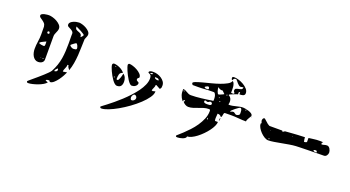

<svg xmlns="http://www.w3.org/2000/svg" viewBox="-58 -1497 4116 2260"><g transform="rotate(20 2000.0 -366.5)"><path d="M713 -193Q706 -177 690.5 -148Q675 -119 654 -90.5Q633 -62 609 -40.5Q585 -19 563 -19Q559 -19 557.5 -21.5Q556 -24 555 -26.5Q554 -29 552 -31.5Q550 -34 544 -34Q535 -34 523 -31.5Q511 -29 507 -20Q514 -15 523 -12Q532 -9 540 -7Q529 10 502 26Q475 42 442.5 54Q410 66 378 73.5Q346 81 325 81Q316 81 311 77.5Q306 74 306 63Q306 62 321.5 48.5Q337 35 361 15Q385 -5 413.5 -29.5Q442 -54 468 -77.5Q494 -101 513.5 -121Q533 -141 540 -153Q564 -198 579 -242.5Q594 -287 601.5 -332.5Q609 -378 611.5 -425.5Q614 -473 614 -523L613 -627Q617 -654 605 -667Q593 -680 576.5 -688Q560 -696 546 -704Q532 -712 532 -730Q532 -746 545 -758Q558 -770 576 -778Q594 -786 613.5 -790Q633 -794 647 -794Q663 -794 688.5 -786.5Q714 -779 737 -766Q760 -753 777 -735Q794 -717 794 -696Q794 -680 786 -664.5Q778 -649 773 -633Q771 -589 770 -537Q769 -485 765.5 -431.5Q762 -378 753 -325Q744 -272 727 -227Q722 -235 717.5 -240.5Q713 -246 709.5 -251Q706 -256 703.5 -262.5Q701 -269 700 -280H687Q687 -265 683 -253.5Q679 -242 674.5 -231.5Q670 -221 666 -210.5Q662 -200 662 -187H667Q668 -187 674 -188Q680 -189 686.5 -190Q693 -191 699 -192Q705 -193 707 -193ZM417 -247Q417 -233 410.5 -222.5Q404 -212 394 -205.5Q384 -199 372 -196Q360 -193 350 -193Q326 -193 308.5 -205.5Q291 -218 280 -237.5Q269 -257 264 -280Q259 -303 259 -324Q259 -372 266.5 -418Q274 -464 274 -513L273 -607Q270 -634 256 -648.5Q242 -663 226.5 -673.5Q211 -684 198.5 -693Q186 -702 186 -717Q186 -728 198.5 -735.5Q211 -743 227.5 -747Q244 -751 260 -752.5Q276 -754 284 -754Q304 -754 332 -746Q360 -738 385.5 -723.5Q411 -709 429 -689.5Q447 -670 447 -646Q447 -632 442.5 -619Q438 -606 432 -593Q426 -580 421.5 -567Q417 -554 417 -540ZM633 -737Q633 -712 646.5 -703.5Q660 -695 675.5 -690Q691 -685 704.5 -675.5Q718 -666 718 -638Q719 -638 724 -642Q729 -646 734 -651.5Q739 -657 743 -663Q747 -669 747 -673Q747 -677 732.5 -687Q718 -697 698.5 -707.5Q679 -718 660 -727Q641 -736 633 -740ZM360 -553Q360 -565 358 -569.5Q356 -574 347 -574Q333 -574 333 -560Q333 -546 347 -546Q350 -546 355 -547Q360 -548 360 -553ZM727 -500Q727 -505 724.5 -514Q722 -523 718 -532Q714 -541 708.5 -547.5Q703 -554 697 -554Q695 -554 686 -548Q677 -542 667 -534.5Q657 -527 648.5 -520Q640 -513 640 -510Q640 -505 645.5 -499.5Q651 -494 658.5 -489.5Q666 -485 673.5 -482.5Q681 -480 686 -480Q698 -480 712.5 -483Q727 -486 727 -500ZM360 -453Q343 -445 328 -438Q315 -432 303 -425Q291 -418 287 -413Q286 -413 286 -410Q286 -405 294.5 -401.5Q303 -398 314.5 -396Q326 -394 336.5 -393.5Q347 -393 351 -393Q355 -393 357.5 -398.5Q360 -404 360.5 -410.5Q361 -417 361 -423Q361 -429 361 -430ZM367 -253Q367 -256 363 -256Q359 -256 360 -253Q361 -250 363.5 -250Q366 -250 367 -253ZM400 -253Q399 -254 397 -254Q394 -254 393 -253Q392 -253 386.5 -250.5Q381 -248 380 -247Q382 -246 387 -246Q391 -246 394.5 -247Q398 -248 400 -253ZM601 -182Q601 -187 600.5 -192.5Q600 -198 593 -200Q584 -193 574.5 -181.5Q565 -170 565 -157Q577 -157 589 -163Q601 -169 601 -182Z M1613 -523Q1613 -533 1620.5 -538Q1628 -543 1637.5 -545Q1647 -547 1656.5 -547Q1666 -547 1671 -547Q1693 -547 1719.5 -539Q1746 -531 1768.5 -516Q1791 -501 1806 -480Q1821 -459 1821 -432Q1821 -418 1819.5 -408.5Q1818 -399 1807 -387Q1806 -386 1803 -386Q1801 -386 1800 -387L1753 -413Q1753 -414 1749 -413Q1745 -412 1744 -412Q1744 -399 1740.5 -389Q1737 -379 1733 -370Q1729 -361 1725.5 -352.5Q1722 -344 1722 -334Q1730 -334 1732 -333.5Q1734 -333 1735 -332L1767 -340V-337Q1767 -303 1737 -260Q1707 -217 1659 -172Q1611 -127 1551.5 -84Q1492 -41 1433 -7.5Q1374 26 1321.5 46.5Q1269 67 1236 67Q1219 67 1219 49Q1219 48 1237.5 34.5Q1256 21 1287 -3Q1318 -27 1357 -59Q1396 -91 1437 -129Q1478 -167 1517 -209Q1556 -251 1587 -293.5Q1618 -336 1636.5 -378.5Q1655 -421 1655 -459Q1655 -482 1648.5 -494.5Q1642 -507 1613 -520ZM1547 -361Q1547 -348 1540.5 -338Q1534 -328 1524.5 -321Q1515 -314 1503 -310.5Q1491 -307 1480 -307Q1468 -307 1454 -321Q1440 -335 1426 -356.5Q1412 -378 1398.5 -404Q1385 -430 1375 -453.5Q1365 -477 1359 -495.5Q1353 -514 1353 -520Q1353 -527 1357.5 -533.5Q1362 -540 1370 -540Q1386 -540 1414 -531.5Q1442 -523 1468.5 -508Q1495 -493 1514.5 -473.5Q1534 -454 1534 -433Q1534 -427 1530.5 -424Q1527 -421 1523.5 -418.5Q1520 -416 1516.5 -412Q1513 -408 1513 -400Q1513 -390 1518.5 -385.5Q1524 -381 1530 -378Q1536 -375 1541.5 -371.5Q1547 -368 1547 -361ZM1670 -529Q1661 -529 1649.5 -527.5Q1638 -526 1638 -513Q1647 -513 1658.5 -515.5Q1670 -518 1670 -529ZM1757 -472Q1757 -482 1751.5 -487Q1746 -492 1738 -494Q1730 -496 1721 -496Q1712 -496 1705 -496Q1705 -487 1711 -482Q1717 -477 1725 -474.5Q1733 -472 1742 -472Q1751 -472 1757 -472ZM1381 -319Q1381 -286 1366.5 -266Q1352 -246 1316 -246Q1303 -246 1287.5 -259Q1272 -272 1257 -292.5Q1242 -313 1228 -338Q1214 -363 1203 -387Q1192 -411 1185.5 -430.5Q1179 -450 1179 -460Q1179 -469 1185 -475Q1191 -481 1199 -481Q1215 -481 1235 -475.5Q1255 -470 1274.5 -460.5Q1294 -451 1309.5 -438.5Q1325 -426 1333 -413Q1301 -405 1294 -380.5Q1287 -356 1287 -323Q1287 -313 1300 -313Q1308 -313 1315.5 -327Q1323 -341 1328.5 -358.5Q1334 -376 1337 -390.5Q1340 -405 1340 -407Q1362 -392 1371.5 -368.5Q1381 -345 1381 -319ZM1220 -460V-453H1240ZM1253 -327Q1258 -327 1258 -333.5Q1258 -340 1253 -340Q1248 -340 1248 -333.5Q1248 -327 1253 -327ZM1581 -186Q1581 -199 1572 -209.5Q1563 -220 1550 -220Q1544 -220 1538.5 -215.5Q1533 -211 1529 -204Q1525 -197 1522.5 -190Q1520 -183 1520 -177Q1520 -167 1524 -156.5Q1528 -146 1540 -146Q1555 -146 1568 -158.5Q1581 -171 1581 -186Z M2636 -487Q2657 -487 2678 -491Q2699 -495 2720 -500.5Q2741 -506 2761.5 -510Q2782 -514 2803 -514Q2813 -514 2833.5 -510.5Q2854 -507 2875 -500Q2896 -493 2911.5 -482.5Q2927 -472 2927 -457Q2927 -451 2921 -441.5Q2915 -432 2908 -420.5Q2901 -409 2895 -396.5Q2889 -384 2889 -372Q2841 -372 2794.5 -376.5Q2748 -381 2700 -381L2620 -380Q2612 -375 2610 -366Q2608 -357 2606.5 -348Q2605 -339 2603 -331Q2601 -323 2593 -320Q2582 -334 2571.5 -339Q2561 -344 2544 -344Q2544 -328 2542 -317Q2540 -306 2540 -290Q2540 -289 2540 -283Q2540 -277 2540.5 -270.5Q2541 -264 2542.5 -258.5Q2544 -253 2547 -253H2581Q2581 -230 2567 -200Q2553 -170 2529.5 -138.5Q2506 -107 2476 -76.5Q2446 -46 2414.5 -22Q2383 2 2352.5 16.5Q2322 31 2298 31Q2298 44 2286 53.5Q2274 63 2257.5 69Q2241 75 2223 78Q2205 81 2193 81Q2184 81 2178.5 79Q2173 77 2173 66Q2173 63 2193.5 46Q2214 29 2244 0.5Q2274 -28 2310 -66Q2346 -104 2376 -148Q2406 -192 2426.5 -240.5Q2447 -289 2447 -338Q2447 -351 2444.5 -355.5Q2442 -360 2428 -360Q2396 -360 2366.5 -350.5Q2337 -341 2308 -330Q2279 -319 2249.5 -309.5Q2220 -300 2190 -300Q2171 -300 2150.5 -312.5Q2130 -325 2120 -340L2133 -353Q2131 -359 2127 -360H2123Q2117 -360 2112.5 -352.5Q2108 -345 2107 -340Q2093 -358 2085 -373Q2077 -388 2072 -403.5Q2067 -419 2065.5 -436.5Q2064 -454 2064 -478Q2081 -478 2093.5 -472Q2106 -466 2118 -459Q2130 -452 2143 -446Q2156 -440 2173 -440Q2203 -440 2237 -442.5Q2271 -445 2304.5 -449Q2338 -453 2371 -457.5Q2404 -462 2433 -467Q2445 -463 2446 -471.5Q2447 -480 2447 -485Q2447 -494 2446.5 -506Q2446 -518 2443 -529.5Q2440 -541 2434.5 -551Q2429 -561 2420 -567H2393Q2350 -567 2307.5 -563.5Q2265 -560 2220 -560H2153Q2150 -563 2145 -569.5Q2140 -576 2140 -580Q2140 -592 2170.5 -603.5Q2201 -615 2247.5 -627.5Q2294 -640 2349.5 -654Q2405 -668 2453.5 -685Q2502 -702 2537.5 -722Q2573 -742 2580 -767Q2594 -756 2600 -738.5Q2606 -721 2608 -701.5Q2610 -682 2609.5 -662.5Q2609 -643 2609 -629Q2610 -629 2616 -628Q2622 -627 2629 -627Q2636 -627 2641.5 -628.5Q2647 -630 2647 -636V-640Q2646 -642 2640 -650Q2634 -658 2633 -660V-666Q2633 -687 2647 -693Q2661 -699 2678.5 -702Q2696 -705 2710 -711Q2724 -717 2724 -739Q2715 -739 2707 -736Q2699 -733 2690 -733Q2679 -733 2668 -741Q2657 -749 2647 -760.5Q2637 -772 2628.5 -783Q2620 -794 2613 -800Q2610 -801 2603 -801Q2592 -801 2584 -792.5Q2576 -784 2573 -773Q2563 -777 2561 -782.5Q2559 -788 2559 -796Q2559 -809 2564.5 -811.5Q2570 -814 2583 -814Q2607 -814 2639.5 -804Q2672 -794 2702 -776.5Q2732 -759 2753 -735Q2774 -711 2774 -683Q2774 -669 2767.5 -661.5Q2761 -654 2751.5 -650.5Q2742 -647 2730 -646Q2718 -645 2707 -645V-672Q2694 -672 2692 -664Q2690 -656 2693 -640Q2689 -639 2678.5 -635.5Q2668 -632 2656.5 -627.5Q2645 -623 2634.5 -619Q2624 -615 2620 -613Q2614 -611 2603.5 -606Q2593 -601 2593 -600V-593Q2620 -579 2628 -550Q2636 -521 2627 -493Q2628 -488 2633 -487ZM2507 -620Q2490 -617 2474.5 -623Q2459 -629 2447 -640Q2446 -639 2446 -637Q2446 -632 2448 -618.5Q2450 -605 2454.5 -591.5Q2459 -578 2465 -568Q2471 -558 2480 -560Q2483 -561 2492.5 -564.5Q2502 -568 2512 -572.5Q2522 -577 2530.5 -581Q2539 -585 2540 -587ZM2327 -607Q2323 -605 2310.5 -599.5Q2298 -594 2293 -587Q2297 -576 2310.5 -574.5Q2324 -573 2334 -573Q2347 -573 2347 -587Q2347 -594 2342.5 -600.5Q2338 -607 2330 -607ZM2573 -580Q2578 -580 2578 -586.5Q2578 -593 2573 -593Q2568 -593 2568 -586.5Q2568 -580 2573 -580ZM2500 -533H2492Q2492 -525 2500 -520ZM2847 -502Q2837 -502 2833 -493H2847ZM2794 -433Q2794 -440 2794 -452Q2794 -464 2792 -474.5Q2790 -485 2785 -493Q2780 -501 2770 -501Q2767 -501 2751 -490Q2735 -479 2717.5 -465Q2700 -451 2686 -437.5Q2672 -424 2672 -418Q2683 -418 2691.5 -422.5Q2700 -427 2711 -427Q2718 -427 2723.5 -423.5Q2729 -420 2733.5 -416.5Q2738 -413 2743.5 -409.5Q2749 -406 2756 -406Q2767 -406 2780.5 -413.5Q2794 -421 2794 -433ZM2520 -480Q2525 -480 2525 -486.5Q2525 -493 2520 -493Q2515 -493 2515 -486.5Q2515 -480 2520 -480ZM2087 -460Q2084 -464 2080 -467L2073 -460L2087 -453ZM2353 -440Q2349 -439 2347 -433Q2346 -433 2346 -430Q2346 -414 2358.5 -410Q2371 -406 2383 -406Q2389 -406 2399 -406Q2409 -406 2418.5 -407.5Q2428 -409 2434.5 -413.5Q2441 -418 2441 -427Q2441 -435 2435 -441Q2429 -447 2420 -447Q2409 -447 2402 -440Q2395 -433 2384 -433Q2376 -433 2370 -436.5Q2364 -440 2357 -440ZM2933 -440Q2930 -439 2930 -443Q2930 -447 2933 -447Q2936 -446 2936 -443.5Q2936 -441 2933 -440ZM2594 -297Q2594 -288 2592.5 -282Q2591 -276 2587 -267L2586 -280Q2586 -288 2586.5 -294Q2587 -300 2593 -307Q2594 -304 2594 -297ZM2460 -240Q2458 -245 2455 -251Q2452 -257 2447 -260V-240Z M3647 -440Q3647 -441 3658 -442.5Q3669 -444 3685 -446Q3701 -448 3718 -450Q3735 -452 3747 -453L3787 -454Q3789 -454 3794.5 -454Q3800 -454 3806.5 -453.5Q3813 -453 3818.5 -453Q3824 -453 3827 -453Q3818 -444 3815 -441Q3812 -438 3812.5 -436Q3813 -434 3814.5 -431.5Q3816 -429 3816 -422Q3833 -422 3848.5 -427.5Q3864 -433 3884 -433Q3896 -433 3905.5 -425.5Q3915 -418 3921.5 -407Q3928 -396 3931.5 -383.5Q3935 -371 3935 -362Q3935 -342 3922 -324.5Q3909 -307 3887 -307Q3874 -307 3846.5 -306.5Q3819 -306 3785 -305.5Q3751 -305 3713 -304.5Q3675 -304 3641 -303Q3607 -302 3580 -301.5Q3553 -301 3540 -300Q3505 -298 3460.5 -290.5Q3416 -283 3370.5 -274.5Q3325 -266 3282.5 -259Q3240 -252 3210 -252Q3187 -252 3161 -268Q3135 -284 3112.5 -307Q3090 -330 3075 -356.5Q3060 -383 3060 -404V-407L3063 -410Q3065 -411 3065.5 -412Q3066 -413 3067 -413V-417Q3067 -425 3063 -431.5Q3059 -438 3059 -448Q3059 -458 3064.5 -469.5Q3070 -481 3083 -481Q3086 -481 3087 -480Q3090 -477 3097.5 -470.5Q3105 -464 3113.5 -456.5Q3122 -449 3129.5 -442.5Q3137 -436 3140 -433Q3145 -430 3155 -423.5Q3165 -417 3167 -417H3327Q3327 -415 3329.5 -411.5Q3332 -408 3333 -407Q3334 -406 3337 -406Q3339 -406 3340 -407Q3342 -408 3350 -413Q3358 -418 3360 -420Q3371 -421 3399.5 -423Q3428 -425 3460 -427.5Q3492 -430 3520.5 -431.5Q3549 -433 3560 -433Q3563 -433 3569.5 -433.5Q3576 -434 3583 -434Q3590 -434 3596.5 -434.5Q3603 -435 3605 -435Q3605 -410 3613 -380H3620Q3625 -380 3636 -383.5Q3647 -387 3647 -393ZM3467 -400 3460 -393H3467ZM3193 -373V-367L3200 -373ZM3795 -311Q3795 -323 3791.5 -328.5Q3788 -334 3777 -334Q3772 -334 3762.5 -332.5Q3753 -331 3753 -323Q3753 -318 3759.5 -315.5Q3766 -313 3774 -312Q3783 -311 3795 -311ZM3213 -267Q3218 -267 3218 -273.5Q3218 -280 3213 -280Q3208 -280 3208 -273.5Q3208 -267 3213 -267Z"/></g></svg>

Font: Genkaimincho
Style: Regular
Weight: 800
Designer: Dr. Ken Lunde (project architect, glyph set definition & overall production); Masataka HATTORI \u670D \u90E8 \u6B63 \u8C
Foundry: Adobe Systems Incorporated
Version: Version 1.00